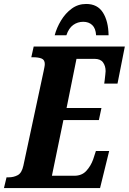

<svg xmlns="http://www.w3.org/2000/svg" viewBox="-40 -949 650 969"><path d="M-20 0 -7 -54H3Q29 -54 49.5 -65Q70 -76 78 -113L180 -589Q182 -599 184 -609Q186 -619 186 -626Q186 -647 170 -653.5Q154 -660 128 -660H118L130 -714H590L553 -527H486Q487 -532 488.5 -545.5Q490 -559 491.5 -572.5Q493 -586 493 -590Q493 -616 480 -634Q467 -652 437 -652H346L296 -404H472L459 -343H280L222 -62H335Q373 -62 395.5 -86.5Q418 -111 430 -144L444 -187H511L465 0ZM236 -771Q246 -809 268 -845.5Q290 -882 322 -905.5Q354 -929 395 -929Q452 -929 479.5 -885.5Q507 -842 508 -771H445Q443 -806 425.5 -822.5Q408 -839 380 -839Q352 -839 329.5 -823Q307 -807 295 -771Z"/></svg>

Font: Noto Serif ExtraCondensed ExtraBold
Style: Italic
Weight: 800
Width: 2
Italic angle: -12°
Designer: Monotype Design Team
Foundry: Monotype Imaging Inc.
Version: Version 2.013